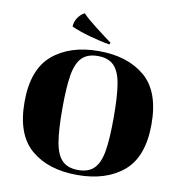

<svg xmlns="http://www.w3.org/2000/svg" viewBox="-97 -1002 1048 1105"><g transform="rotate(10 427.0 -450.0)"><path d="M446 -799 484 -771 479 -760Q429 -768 362.5 -786.5Q296 -805 253 -825Q254 -853 270 -877Q286 -901 309 -912Q339 -881 388 -843.5Q437 -806 446 -799ZM798 -350Q798 -159 697 -73.5Q596 12 427 12Q258 12 157 -73.5Q56 -159 56 -350Q56 -540 157.5 -626Q259 -712 427 -712Q596 -712 697 -626.5Q798 -541 798 -350ZM577 -350Q577 -475 565 -546Q553 -617 520.5 -650Q488 -683 427 -683Q366 -683 333.5 -650Q301 -617 289 -546Q277 -475 277 -350Q277 -225 289 -154Q301 -83 333.5 -50Q366 -17 427 -17Q488 -17 520.5 -50Q553 -83 565 -154Q577 -225 577 -350Z"/></g></svg>

Font: Chonburi
Style: Regular
Weight: 400
Designer: Thanarat Vachiruckul and Stawix Ruecha
Foundry: Cadson Demak & Katatrad
Version: Version 1.000